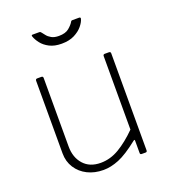

<svg xmlns="http://www.w3.org/2000/svg" viewBox="-137 -843 845 953"><g transform="rotate(-20 285.5 -366.0)"><path d="M246 -28Q297 -28 344 -56Q391 -84 440 -133V-521Q440 -530 449 -530H471Q480 -530 480 -521V-9Q480 0 472 0H451Q443 0 443 -8V-72Q443 -77 441.5 -78Q440 -79 435 -75Q372 -25 329 -7.5Q286 10 247 10Q200 10 163 -8.5Q126 -27 104.5 -60.5Q83 -94 83 -137V-520Q83 -530 92 -530H114Q123 -530 123 -521V-159Q123 -101 155.5 -64.5Q188 -28 246 -28ZM390 -742Q400 -742 397 -733Q393 -717 377 -697.5Q361 -678 333.5 -664Q306 -650 266 -650Q228 -650 202 -663.5Q176 -677 161 -696.5Q146 -716 140 -734Q139 -736 139.5 -739Q140 -742 144 -742H179Q184 -742 186 -740.5Q188 -739 191 -735Q196 -729 204 -718.5Q212 -708 227 -699.5Q242 -691 266 -691Q301 -691 319.5 -706.5Q338 -722 346 -736Q348 -740 350 -741Q352 -742 355 -742Z"/></g></svg>

Font: Libre Franklin Thin
Style: Regular
Weight: 100
Designer: Pablo Impallari, Rodrigo Fuenzalida, Nhung Nguyen
Foundry: Impallari Type
Version: Version 3.000